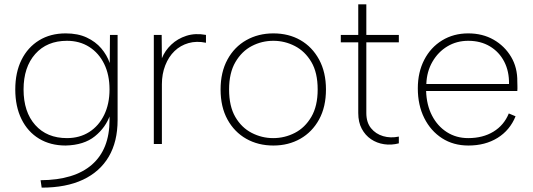

<svg xmlns="http://www.w3.org/2000/svg" viewBox="-20 -660 2442 880"><path d="M484 -500H519V-110Q519 -11 478.5 58Q438 127 360.5 163.5Q283 200 171 200L166 166Q321 165 401.5 94.5Q482 24 482 -110V-135L485 -134Q465 -76 415 -35.5Q365 5 281 7Q211 7 159 -24.5Q107 -56 78.5 -114Q50 -172 50 -250Q50 -328 78.5 -385.5Q107 -443 159 -475Q211 -507 281 -507Q337 -507 377.5 -488Q418 -469 444 -438.5Q470 -408 483 -371ZM88 -250Q88 -147 141.5 -87Q195 -27 287 -27Q345 -27 389 -55Q433 -83 457.5 -133.5Q482 -184 482 -250Q482 -317 457.5 -367Q433 -417 389 -445Q345 -473 287 -473Q195 -473 141.5 -412.5Q88 -352 88 -250Z M685 -500H721L722 -393Q736 -428 765 -455.5Q794 -483 834.5 -496Q875 -509 924 -500V-464Q881 -473 844 -462.5Q807 -452 780 -426Q753 -400 737.5 -360.5Q722 -321 722 -274V0H685Z M1233 7Q1163 7 1108.5 -24Q1054 -55 1022.5 -112.5Q991 -170 991 -250Q991 -329 1022.5 -387Q1054 -445 1109 -476Q1164 -507 1233 -507Q1303 -507 1357 -476Q1411 -445 1442.5 -387Q1474 -329 1474 -250Q1474 -170 1442.5 -112.5Q1411 -55 1356.5 -24Q1302 7 1233 7ZM1232 -27Q1285 -27 1331.5 -51Q1378 -75 1407 -124.5Q1436 -174 1436 -250Q1436 -327 1407 -376Q1378 -425 1331.5 -449Q1285 -473 1233 -473Q1180 -473 1134 -449Q1088 -425 1059 -375.5Q1030 -326 1030 -250Q1030 -173 1058.5 -124Q1087 -75 1133.5 -51Q1180 -27 1232 -27Z M1622 -500V-640H1659V-500H1808V-466H1659V-142Q1659 -99 1680.5 -72.5Q1702 -46 1736 -36Q1770 -26 1808 -34V-3Q1774 6 1740.5 1Q1707 -4 1680.5 -22Q1654 -40 1638 -70Q1622 -100 1622 -142V-466H1542V-500Z M2127 7Q2058 7 2006 -26.5Q1954 -60 1924.5 -119Q1895 -178 1895 -255Q1895 -329 1924.5 -386Q1954 -443 2006.5 -475Q2059 -507 2126 -507Q2192 -507 2242.5 -478Q2293 -449 2322.5 -399.5Q2352 -350 2351 -286Q2351 -278 2351.5 -266.5Q2352 -255 2351 -243H1933Q1935 -179 1960 -130.5Q1985 -82 2028 -54.5Q2071 -27 2126 -27Q2193 -27 2241.5 -56.5Q2290 -86 2312 -140L2343 -127Q2317 -63 2260.5 -28Q2204 7 2127 7ZM2313 -275Q2314 -333 2291 -377.5Q2268 -422 2225.5 -447.5Q2183 -473 2126 -473Q2073 -473 2030.5 -447.5Q1988 -422 1962 -377Q1936 -332 1934 -275Z"/></svg>

Font: Albert Sans ExtraLight
Style: Regular
Weight: 250
Designer: Andreas Rasmussen
Foundry: a.Foundry
Version: Version 1.025